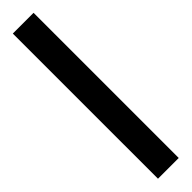

<svg xmlns="http://www.w3.org/2000/svg" viewBox="13 -87 419 419"><g transform="rotate(45 222.0 122.0)"><path d="M446 154H-2V90H446Z"/></g></svg>

Font: Noto Sans Gothic
Style: Regular
Weight: 400
Designer: Monotype Design Team
Foundry: Monotype Imaging Inc.
Version: Version 2.001; ttfautohint (v1.8.4.7-5d5b)